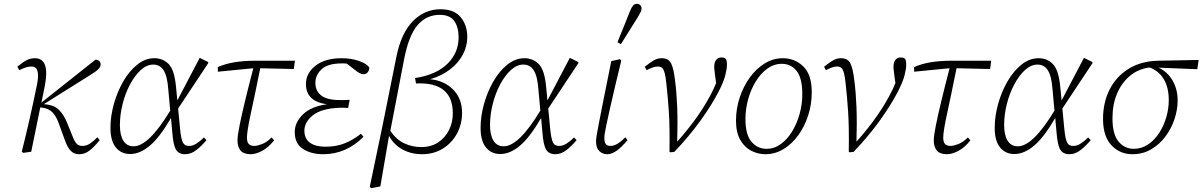

<svg xmlns="http://www.w3.org/2000/svg" viewBox="-20 -787 6238 996"><path d="M93 0Q117 -96 135 -176Q153 -256 169 -334Q179 -379 177 -402.5Q175 -426 166 -434Q157 -442 144 -442Q128 -442 113 -437Q98 -432 80 -423L70 -441Q99 -465 118.5 -475Q138 -485 161 -485Q241 -485 212 -339L195 -255L476 -478Q487 -477 494.5 -470.5Q502 -464 502 -453Q502 -441 491 -429Q480 -417 442 -394L208 -247L213 -246Q262 -242 287 -216Q312 -190 328 -150L356 -81Q367 -52 378 -41Q389 -30 407 -30Q430 -30 449.5 -44Q469 -58 485 -75L497 -60Q469 -25 444.5 -6Q420 13 391 13Q365 13 348 -3.5Q331 -20 318 -56L290 -133Q274 -182 253 -203.5Q232 -225 196 -229L189 -230L142 0L101 6Z M602 -138Q602 -86 620 -57Q638 -28 673 -28Q751 -28 863 -213L853 -323Q848 -392 829 -422Q810 -452 775 -452Q741 -452 710 -423.5Q679 -395 654.5 -349Q630 -303 616 -247.5Q602 -192 602 -138ZM655 12Q609 12 581 -22Q553 -56 553 -124Q553 -184 570.5 -247Q588 -310 619 -364Q650 -418 691.5 -451.5Q733 -485 781 -485Q825 -485 855 -454.5Q885 -424 893 -337L900 -266L1016 -487L1060 -465V-459L904 -224L914 -120Q919 -67 928.5 -48Q938 -29 962 -30Q980 -30 999.5 -42.5Q1019 -55 1038 -74L1051 -60Q1027 -31 999 -9Q971 13 941 13Q908 13 893.5 -10Q879 -33 874 -98L867 -175Q809 -75 757.5 -31.5Q706 12 655 12Z M1110 -415V-439Q1148 -456 1196.5 -464Q1245 -472 1306 -472H1510L1504 -429L1330 -433Q1302 -294 1281.5 -200Q1261 -106 1261 -73Q1261 -50 1270.5 -40Q1280 -30 1299 -30Q1314 -30 1339 -39.5Q1364 -49 1389 -74L1402 -59Q1372 -21 1339 -4Q1306 13 1281 13Q1244 13 1228 -6Q1212 -25 1212 -59Q1212 -82 1222.5 -135Q1233 -188 1251.5 -264.5Q1270 -341 1294 -433Z M1657 13Q1594 13 1551.5 -14.5Q1509 -42 1509 -102Q1509 -152 1551.5 -193.5Q1594 -235 1676 -246Q1567 -261 1567 -351Q1567 -407 1616.5 -446Q1666 -485 1752 -485Q1801 -485 1842 -471Q1883 -457 1896 -436Q1895 -421 1887 -411.5Q1879 -402 1864 -402Q1848 -402 1819 -426L1779 -457Q1772 -458 1765.5 -458Q1759 -458 1752 -458Q1681 -458 1648.5 -428Q1616 -398 1616 -357Q1616 -315 1646.5 -291.5Q1677 -268 1743 -268Q1756 -268 1769 -268Q1782 -268 1794 -269L1786 -227Q1779 -228 1763.5 -228Q1748 -228 1741 -228Q1646 -224 1602.5 -188.5Q1559 -153 1559 -109Q1559 -68 1587.5 -47Q1616 -26 1667 -26Q1724 -26 1768 -43.5Q1812 -61 1852 -93L1866 -78Q1776 13 1657 13Z M2076 -478 2005 -109Q2034 -64 2076 -44Q2118 -24 2165 -24Q2216 -24 2252.5 -48Q2289 -72 2309 -112Q2329 -152 2329 -199Q2329 -363 2138 -354L2133 -382Q2243 -399 2301 -456Q2359 -513 2359 -593Q2359 -646 2336.5 -678Q2314 -710 2261 -710Q2192 -710 2146 -656.5Q2100 -603 2076 -478ZM1906 189 1898 183 1965 -138 2036 -491Q2061 -616 2122 -677.5Q2183 -739 2265 -739Q2336 -739 2370 -697.5Q2404 -656 2404 -595Q2404 -547 2380.5 -503Q2357 -459 2313.5 -426Q2270 -393 2211 -376Q2285 -369 2331 -322Q2377 -275 2377 -202Q2377 -143 2350.5 -94Q2324 -45 2277 -16Q2230 13 2169 13Q2114 13 2069 -11Q2024 -35 1998 -82L1953 180Z M2522 -138Q2522 -86 2540 -57Q2558 -28 2593 -28Q2671 -28 2783 -213L2773 -323Q2768 -392 2749 -422Q2730 -452 2695 -452Q2661 -452 2630 -423.5Q2599 -395 2574.5 -349Q2550 -303 2536 -247.5Q2522 -192 2522 -138ZM2575 12Q2529 12 2501 -22Q2473 -56 2473 -124Q2473 -184 2490.5 -247Q2508 -310 2539 -364Q2570 -418 2611.5 -451.5Q2653 -485 2701 -485Q2745 -485 2775 -454.5Q2805 -424 2813 -337L2820 -266L2936 -487L2980 -465V-459L2824 -224L2834 -120Q2839 -67 2848.5 -48Q2858 -29 2882 -30Q2900 -30 2919.5 -42.5Q2939 -55 2958 -74L2971 -60Q2947 -31 2919 -9Q2891 13 2861 13Q2828 13 2813.5 -10Q2799 -33 2794 -98L2787 -175Q2729 -75 2677.5 -31.5Q2626 12 2575 12Z M3131 13Q3106 13 3089 -3Q3072 -19 3072 -53Q3072 -65 3075.5 -86Q3079 -107 3086 -144Q3093 -181 3105 -241L3151 -470L3196 -480L3203 -473L3175 -357Q3156 -277 3144.5 -225.5Q3133 -174 3126.5 -143.5Q3120 -113 3117.5 -97Q3115 -81 3115 -71Q3115 -48 3123 -39Q3131 -30 3146 -30Q3163 -30 3181 -40Q3199 -50 3224 -75L3235 -60Q3175 13 3131 13ZM3183 -568Q3200 -609 3216 -649Q3232 -689 3248 -729Q3256 -749 3264 -758Q3272 -767 3283 -767Q3295 -767 3301.5 -760Q3308 -753 3308 -743Q3308 -734 3303.5 -725Q3299 -716 3288 -697Q3266 -662 3244.5 -627.5Q3223 -593 3201 -558Z M3453 0Q3455 -127 3449.5 -208.5Q3444 -290 3437 -351Q3433 -391 3427.5 -410Q3422 -429 3413.5 -435.5Q3405 -442 3393 -442Q3380 -442 3366 -437Q3352 -432 3334 -423L3325 -441Q3354 -464 3372.5 -474.5Q3391 -485 3413 -485Q3448 -485 3461.5 -458Q3475 -431 3482 -368Q3490 -308 3493 -230.5Q3496 -153 3493 -52Q3616 -190 3679 -320Q3688 -339 3695 -356L3690 -391Q3689 -402 3687 -416Q3685 -430 3685 -439Q3685 -465 3695.5 -477Q3706 -489 3722 -489Q3738 -489 3746 -481Q3748 -476 3749.5 -469.5Q3751 -463 3751 -452Q3751 -430 3742.5 -396.5Q3734 -363 3707 -310Q3670 -239 3612.5 -159.5Q3555 -80 3478 1L3456 3Z M3950 13Q3912 13 3877 -5Q3842 -23 3820 -61.5Q3798 -100 3798 -161Q3798 -223 3817 -280.5Q3836 -338 3869 -384Q3902 -430 3946 -457.5Q3990 -485 4041 -485Q4103 -485 4147 -442.5Q4191 -400 4191 -309Q4191 -245 4172 -187Q4153 -129 4120 -84Q4087 -39 4043.5 -13Q4000 13 3950 13ZM3956 -15Q3997 -15 4031 -40Q4065 -65 4090 -106.5Q4115 -148 4128.5 -198Q4142 -248 4142 -298Q4142 -382 4112.5 -419Q4083 -456 4036 -456Q3995 -456 3960.5 -431Q3926 -406 3900.5 -364.5Q3875 -323 3861 -272Q3847 -221 3847 -169Q3847 -88 3878.5 -51.5Q3910 -15 3956 -15Z M4383 0Q4385 -127 4379.5 -208.5Q4374 -290 4367 -351Q4363 -391 4357.5 -410Q4352 -429 4343.5 -435.5Q4335 -442 4323 -442Q4310 -442 4296 -437Q4282 -432 4264 -423L4255 -441Q4284 -464 4302.5 -474.5Q4321 -485 4343 -485Q4378 -485 4391.5 -458Q4405 -431 4412 -368Q4420 -308 4423 -230.5Q4426 -153 4423 -52Q4546 -190 4609 -320Q4618 -339 4625 -356L4620 -391Q4619 -402 4617 -416Q4615 -430 4615 -439Q4615 -465 4625.5 -477Q4636 -489 4652 -489Q4668 -489 4676 -481Q4678 -476 4679.5 -469.5Q4681 -463 4681 -452Q4681 -430 4672.5 -396.5Q4664 -363 4637 -310Q4600 -239 4542.5 -159.5Q4485 -80 4408 1L4386 3Z M4722 -415V-439Q4760 -456 4808.5 -464Q4857 -472 4918 -472H5122L5116 -429L4942 -433Q4914 -294 4893.5 -200Q4873 -106 4873 -73Q4873 -50 4882.5 -40Q4892 -30 4911 -30Q4926 -30 4951 -39.5Q4976 -49 5001 -74L5014 -59Q4984 -21 4951 -4Q4918 13 4893 13Q4856 13 4840 -6Q4824 -25 4824 -59Q4824 -82 4834.5 -135Q4845 -188 4863.5 -264.5Q4882 -341 4906 -433Z M5189 -138Q5189 -86 5207 -57Q5225 -28 5260 -28Q5338 -28 5450 -213L5440 -323Q5435 -392 5416 -422Q5397 -452 5362 -452Q5328 -452 5297 -423.5Q5266 -395 5241.5 -349Q5217 -303 5203 -247.5Q5189 -192 5189 -138ZM5242 12Q5196 12 5168 -22Q5140 -56 5140 -124Q5140 -184 5157.5 -247Q5175 -310 5206 -364Q5237 -418 5278.5 -451.5Q5320 -485 5368 -485Q5412 -485 5442 -454.5Q5472 -424 5480 -337L5487 -266L5603 -487L5647 -465V-459L5491 -224L5501 -120Q5506 -67 5515.5 -48Q5525 -29 5549 -30Q5567 -30 5586.5 -42.5Q5606 -55 5625 -74L5638 -60Q5614 -31 5586 -9Q5558 13 5528 13Q5495 13 5480.5 -10Q5466 -33 5461 -98L5454 -175Q5396 -75 5344.5 -31.5Q5293 12 5242 12Z M5854 13Q5790 13 5746 -33Q5702 -79 5702 -170Q5702 -255 5736 -322.5Q5770 -390 5834.5 -430Q5899 -470 5988 -472L6198 -476L6191 -428L5990 -436Q6036 -415 6062.5 -369.5Q6089 -324 6089 -266Q6089 -218 6072.5 -168.5Q6056 -119 6025 -78Q5994 -37 5951 -12Q5908 13 5854 13ZM5751 -174Q5751 -90 5782.5 -52.5Q5814 -15 5861 -15Q5902 -15 5935.5 -37.5Q5969 -60 5993 -97Q6017 -134 6030 -178.5Q6043 -223 6043 -267Q6043 -333 6017 -376.5Q5991 -420 5943 -437Q5884 -429 5841 -393Q5798 -357 5774.5 -301Q5751 -245 5751 -174Z"/></svg>

Font: Source Serif Pro Light
Style: Italic
Weight: 300
Italic angle: -12°
Designer: Frank Grießhammer
Foundry: Adobe Systems Incorporated
Version: Version 3.001;hotconv 1.0.111;makeotfexe 2.5.65597